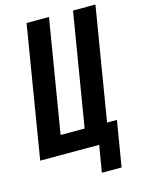

<svg xmlns="http://www.w3.org/2000/svg" viewBox="-130 -810 768 1034"><g transform="rotate(-15 253.5 -293.0)"><path d="M306 149 331 0H2L123 -735H248L144 -105H278L382 -735H507L403 -105H458L416 149Z"/></g></svg>

Font: Iosevka Extrabold Oblique
Style: Regular
Weight: 800
Italic angle: -9°
Monospace: yes
Designer: Belleve Invis
Foundry: Belleve Invis
Version: Version 32.5.0; ttfautohint (v1.8.4)